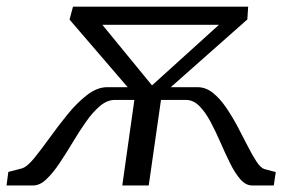

<svg xmlns="http://www.w3.org/2000/svg" viewBox="-70 -568 884 588"><path d="M-50 0 -44.5 -41.5 -4 -52Q12 -56 33.8 -82.5Q55.5 -109 81.5 -145.2Q107.5 -181.5 136.5 -217.2Q165.5 -253 196.5 -277Q227.5 -301 258.5 -301H321L143 -508L153.5 -547.5H690L687.5 -508.5L453 -301H535Q560 -301 581.8 -283.8Q603.5 -266.5 622.2 -239Q641 -211.5 657.5 -180.5Q674 -149.5 688.5 -120.8Q703 -92 715.8 -72.8Q728.5 -53.5 740.5 -50L774.5 -41L768.5 0H702.5Q682.5 0 666 -19Q649.5 -38 634.8 -67.8Q620 -97.5 605.5 -131Q591 -164.5 575.2 -194.2Q559.5 -224 540.8 -243Q522 -262 499.5 -262H423L385.5 0H304.5L341.5 -262H282Q258 -262 235.8 -243Q213.5 -224 192.8 -194.2Q172 -164.5 152 -131Q132 -97.5 112 -67.8Q92 -38 72 -19Q52 0 31.5 0ZM395.5 -306.5 600.5 -492H243.5Z"/></svg>

Font: Merriweather 36pt Light
Style: Italic
Weight: 300
Italic angle: -7.8°
Version: Version 2.101